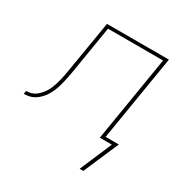

<svg xmlns="http://www.w3.org/2000/svg" viewBox="-197 -667 963 996"><g transform="rotate(30 284.0 -169.0)"><path d="M414 192 496 0H424L508 -511H178L140 -280Q139 -275 138.5 -270Q138 -265 137 -260Q134 -244 131.5 -227.5Q129 -211 125.5 -194.5Q122 -178 118.5 -162Q115 -146 110 -129.5Q105 -113 98 -97Q91 -81 82 -66.5Q73 -52 60.5 -39Q48 -26 33 -16.5Q18 -7 1.5 -3.5Q-15 0 -32 0L-28 -19Q-14 -19 0 -22.5Q14 -26 26.5 -35Q39 -44 49 -55.5Q59 -67 67 -79.5Q75 -92 80.5 -106Q86 -120 90.5 -134Q95 -148 98 -162Q101 -176 104 -190Q107 -204 109 -218Q111 -232 114 -246Q115 -255 116.5 -264.5Q118 -274 120 -283L161 -530H532L448 -19H527L436 192Z"/></g></svg>

Font: Iosevka Curly ThExObl
Style: Regular
Weight: 100
Width: 7
Italic angle: -9°
Monospace: yes
Designer: Belleve Invis
Foundry: Belleve Invis
Version: Version 11.1.0; ttfautohint (v1.8.3)